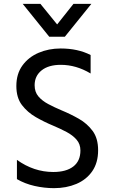

<svg xmlns="http://www.w3.org/2000/svg" viewBox="-20 -966 586 998"><path d="M317 -775H236L98 -946H190L277 -839L362 -946H455ZM261 12Q210 12 159.5 0.5Q109 -11 68 -35V-135Q156 -72 257 -72Q324 -72 361 -100.5Q398 -129 398 -184Q398 -217 378 -240Q358 -263 326 -280Q294 -297 256 -313Q210 -332 166.5 -357Q123 -382 94 -420Q65 -458 65 -519Q65 -582 96.5 -625.5Q128 -669 180.5 -691.5Q233 -714 295 -714Q385 -714 451 -680V-584Q376 -629 296 -629Q232 -629 196 -600Q160 -571 160 -523Q160 -488 179.5 -465Q199 -442 231 -425Q263 -408 301 -392Q347 -373 390 -348.5Q433 -324 461.5 -285.5Q490 -247 490 -185Q490 -120 459.5 -76Q429 -32 377 -10Q325 12 261 12Z"/></svg>

Font: LXGW 975 Gothic SC
Style: Regular
Weight: 400
Version: Version 2.01;February 25, 2021